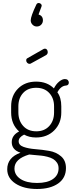

<svg xmlns="http://www.w3.org/2000/svg" viewBox="-20 -1020 488 1275"><path d="M286 -654 186 -599Q182 -596 176 -596Q167 -596 160.5 -603Q154 -610 154 -619Q154 -630 163 -634L270 -695Q274 -697 278 -697Q287 -697 292 -690Q297 -683 297 -674Q297 -661 286 -654ZM219 -107Q174 -107 140 -126Q104 -108 104 -82Q104 -56 136.5 -44.5Q169 -33 215 -29.5Q261 -26 307 -18Q353 -10 385.5 18Q418 46 418 96Q418 162 366 198.5Q314 235 226 235Q138 235 83 199Q28 163 28 104Q28 26 116 -6Q58 -25 58 -76Q58 -122 107 -147Q54 -194 54 -273V-314Q54 -386 100 -432Q146 -478 220 -478Q293 -478 338 -433Q352 -461 372.5 -478Q393 -495 411 -495Q424 -495 430.5 -488Q437 -481 437 -472Q437 -454 419 -452Q384 -450 361 -407Q387 -372 387 -314V-273Q387 -201 340 -154Q293 -107 219 -107ZM339 -273V-314Q339 -368 307 -402.5Q275 -437 220 -437Q165 -437 133.5 -402.5Q102 -368 102 -314V-274Q102 -219 134 -183.5Q166 -148 221 -148Q275 -148 307 -183Q339 -218 339 -273ZM369 98Q369 76 358.5 60.5Q348 45 333 36Q318 27 294.5 21Q271 15 253.5 13.5Q236 12 210 9.5Q184 7 174 6Q76 35 76 99Q76 142 116 168.5Q156 195 226 195Q294 195 331.5 169Q369 143 369 98ZM224 -844Q208 -844 196 -856Q184 -868 184 -885Q184 -911 221 -989Q226 -1000 237 -1000Q244 -1000 250.5 -995Q257 -990 257 -982Q257 -979 255 -975L236 -924Q265 -915 265 -885Q265 -868 253.5 -856Q242 -844 224 -844Z"/></svg>

Font: Dosis
Style: Light
Weight: 300
Designer: Edgar Tolentino, Pablo Impallari, Igino Marini
Foundry: Edgar Tolentino, Pablo Impallari, Igino Marini
Version: Version 1.007